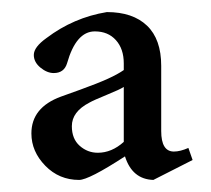

<svg xmlns="http://www.w3.org/2000/svg" viewBox="-20 -567 350 318"><path d="M299 -302 292 -322C283 -318 275 -316 268 -316C254 -316 247 -327.3 247 -350V-458C247 -487.3 239.2 -509.5 223.5 -524.5C207.8 -539.5 185.7 -547 157 -547C120.3 -541 87 -526.7 57 -504C43 -494 36 -484.7 36 -476C36 -468 39.7 -461 47 -455C54.3 -449 61.7 -446 69 -446C80.3 -446 87.7 -451.3 91 -462C101 -497.3 116.3 -515 137 -515C151.7 -515 163.3 -510.2 172 -500.5C180.7 -490.8 185 -478 185 -462V-451C178.3 -446.3 169.5 -441.5 158.5 -436.5C147.5 -431.5 132.3 -425.5 113 -418.5C93.7 -411.5 83 -407.7 81 -407C48.3 -395 32 -374.7 32 -346C32 -326 39.7 -308.2 55 -292.5C70.3 -276.8 89 -269 111 -269C121.7 -269 147 -282 187 -308C195 -282.7 210.7 -269.7 234 -269ZM185 -332C171.7 -320 157.3 -314 142 -314C130.7 -314 120.7 -317.8 112 -325.5C103.3 -333.2 99 -344 99 -358C99 -374 108.7 -387 128 -397C132.7 -399.7 142.3 -404 157 -410C171.7 -416 181 -420.3 185 -423Z"/></svg>

Font: Ponomar Unicode
Style: Regular
Weight: 400
Version: 1.3